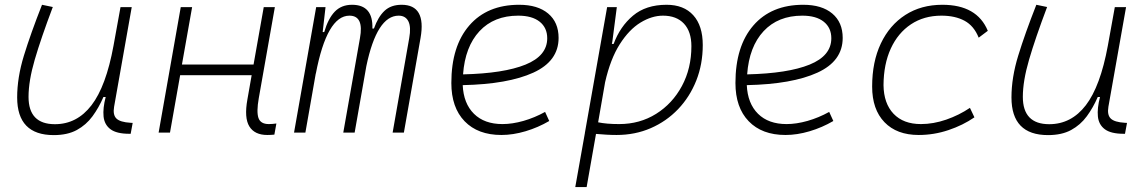

<svg xmlns="http://www.w3.org/2000/svg" viewBox="-20 -547 4728 792"><path d="M201.7 10.3Q50.8 10.3 50.8 -145Q50.8 -227.1 78.6 -317.6Q106.4 -408.2 153.3 -527.3L197.8 -518.1Q148.9 -388.7 123.3 -300.8Q97.7 -212.9 97.7 -147.5Q97.7 -34.7 206.5 -34.7Q297.4 -34.7 357.4 -112.8Q417.5 -190.9 448.2 -358.4L477.1 -517.6H523.4L450.7 -106.9Q444.8 -73.2 460.2 -58.1Q475.6 -43 518.6 -40.5L527.3 -40L519 4.9H513.7Q460.9 4.9 435.8 -13.9Q410.6 -32.7 407.2 -66.7Q403.8 -100.6 416 -147H406.7Q387.7 -103 361.6 -67.4Q335.4 -31.7 296.9 -10.7Q258.3 10.3 201.7 10.3Z M634.3 0 725.6 -517.6H772.5L730.5 -280.8H1025.9L1067.9 -517.6H1113.8L1047.4 -141.6Q1037.6 -85.9 1046.1 -60.5Q1054.7 -35.2 1088.9 -35.2Q1103 -35.2 1120.1 -37.6L1111.8 8.3Q1098.1 9.8 1082.5 9.8Q1030.3 9.8 1008.5 -25.6Q986.8 -61 1000.5 -136.7L1018.1 -236.8H723.1L681.2 0Z M1322.8 -517.6 1311 -414.6H1317.4Q1333.5 -470.2 1360.8 -498.8Q1388.2 -527.3 1432.1 -527.3Q1519.5 -527.3 1516.1 -429.2H1522.5Q1539.6 -477.5 1566.2 -502.4Q1592.8 -527.3 1636.7 -527.3Q1738.8 -527.3 1714.8 -390.6L1646 0H1599.6L1668 -389.6Q1676.3 -435.5 1664.6 -459Q1652.8 -482.4 1624.5 -482.4Q1534.7 -482.4 1491.2 -274.4L1442.9 0H1396L1464.8 -389.6Q1481.9 -482.4 1421.4 -482.4Q1328.6 -482.4 1282.7 -242.7V-244.6L1239.7 0H1192.9L1284.2 -517.6Z M2052.7 -35.2Q2093.3 -35.2 2139.4 -48.3Q2185.5 -61.5 2228.5 -85.4L2245.6 -47.9Q2199.7 -21 2147.9 -5.6Q2096.2 9.8 2048.3 9.8Q1951.2 9.8 1896.5 -46.9Q1841.8 -103.5 1841.8 -204.6Q1841.8 -356.4 1915.8 -441.9Q1989.7 -527.3 2121.6 -527.3Q2198.2 -527.3 2241.2 -491.2Q2284.2 -455.1 2284.2 -390.6Q2284.2 -294.9 2179.9 -247.3Q2075.7 -199.7 1888.7 -195.8Q1892.1 -120.1 1935.1 -77.6Q1978 -35.2 2052.7 -35.2ZM1890.1 -240.2Q2058.1 -244.1 2147.7 -280.5Q2237.3 -316.9 2237.3 -389.2Q2237.3 -432.6 2206.1 -457.5Q2174.8 -482.4 2117.7 -482.4Q2017.6 -482.4 1958 -418.5Q1898.4 -354.5 1890.1 -240.2Z M2399.9 224.6H2353L2393.1 -0.5Q2392.6 -0.5 2392.1 -0.5L2393.1 -1.5L2484.4 -517.6H2524.4L2505.9 -375.5L2503.9 -365.7H2511.2Q2537.6 -437.5 2591.1 -482.4Q2644.5 -527.3 2729.5 -527.3Q2800.8 -527.3 2839.8 -484.1Q2878.9 -440.9 2878.9 -361.3Q2878.9 -282.2 2852.1 -214.6Q2825.2 -147 2777.1 -96.7Q2729 -46.4 2664.3 -18.3Q2599.6 9.8 2523.4 9.8Q2502 9.8 2481 8.5Q2460 7.3 2438.5 5.4ZM2447.3 -42.5Q2481.4 -35.2 2534.2 -35.2Q2619.1 -35.2 2686.5 -77.4Q2753.9 -119.6 2793 -192.4Q2832 -265.1 2832 -356.4Q2832 -416.5 2801.3 -449.5Q2770.5 -482.4 2714.8 -482.4Q2668.9 -482.4 2622.1 -453.9Q2575.2 -425.3 2536.6 -364.7Q2498 -304.2 2476.1 -208Z M3224.6 -35.2Q3265.1 -35.2 3311.3 -48.3Q3357.4 -61.5 3400.4 -85.4L3417.5 -47.9Q3371.6 -21 3319.8 -5.6Q3268.1 9.8 3220.2 9.8Q3123 9.8 3068.4 -46.9Q3013.7 -103.5 3013.7 -204.6Q3013.7 -356.4 3087.6 -441.9Q3161.6 -527.3 3293.5 -527.3Q3370.1 -527.3 3413.1 -491.2Q3456.1 -455.1 3456.1 -390.6Q3456.1 -294.9 3351.8 -247.3Q3247.6 -199.7 3060.5 -195.8Q3064 -120.1 3106.9 -77.6Q3149.9 -35.2 3224.6 -35.2ZM3062 -240.2Q3230 -244.1 3319.6 -280.5Q3409.2 -316.9 3409.2 -389.2Q3409.2 -432.6 3377.9 -457.5Q3346.7 -482.4 3289.6 -482.4Q3189.5 -482.4 3129.9 -418.5Q3070.3 -354.5 3062 -240.2Z M3778.8 -35.2Q3830.1 -35.2 3883.1 -53.5Q3936 -71.8 3981 -102.1L3999.5 -63Q3952.1 -30.3 3892.3 -10.3Q3832.5 9.8 3769.5 9.8Q3679.2 9.8 3628.4 -43Q3577.6 -95.7 3577.6 -189.9Q3577.6 -292 3613.5 -367.7Q3649.4 -443.4 3714.6 -485.4Q3779.8 -527.3 3867.2 -527.3Q4010.3 -527.3 4054.7 -419.9L4017.1 -391.6Q3997.6 -440.4 3958.7 -461.4Q3919.9 -482.4 3863.3 -482.4Q3791.5 -482.4 3737.8 -446.8Q3684.1 -411.1 3654.5 -346.7Q3625 -282.2 3624.5 -195.8Q3625.5 -120.1 3666 -77.6Q3706.5 -35.2 3778.8 -35.2Z M4303.2 10.3Q4152.3 10.3 4152.3 -145Q4152.3 -227.1 4180.2 -317.6Q4208 -408.2 4254.9 -527.3L4299.3 -518.1Q4250.5 -388.7 4224.9 -300.8Q4199.2 -212.9 4199.2 -147.5Q4199.2 -34.7 4308.1 -34.7Q4398.9 -34.7 4459 -112.8Q4519 -190.9 4549.8 -358.4L4578.6 -517.6H4625L4552.2 -106.9Q4546.4 -73.2 4561.8 -58.1Q4577.1 -43 4620.1 -40.5L4628.9 -40L4620.6 4.9H4615.2Q4562.5 4.9 4537.4 -13.9Q4512.2 -32.7 4508.8 -66.7Q4505.4 -100.6 4517.6 -147H4508.3Q4489.3 -103 4463.1 -67.4Q4437 -31.7 4398.4 -10.7Q4359.9 10.3 4303.2 10.3Z"/></svg>

Font: Cascadia Mono ExtraLight
Style: Italic
Weight: 200
Italic angle: -10°
Monospace: yes
Designer: Aaron Bell
Foundry: Saja Typeworks
Version: Version 2404.023; ttfautohint (v1.8.4)